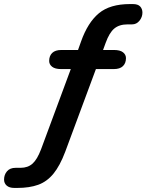

<svg xmlns="http://www.w3.org/2000/svg" viewBox="-59 -735 721 945"><path d="M12 190Q-13 190 -26 178.5Q-39 167 -39 149Q-39 125 -24.5 108Q-10 91 18 91H42Q78 91 101 70.5Q124 50 143 0L295 -410L316 -395H242Q212 -395 197.5 -406.5Q183 -418 183 -435Q183 -460 198 -474.5Q213 -489 243 -489H346L319 -472L340 -531Q373 -624 427.5 -669.5Q482 -715 581 -715H595Q620 -715 631 -703Q642 -691 642 -673Q642 -651 627.5 -633Q613 -615 591 -615H569Q528 -615 503.5 -594.5Q479 -574 461 -524L442 -472L423 -489H502Q532 -489 546.5 -477.5Q561 -466 561 -449Q561 -424 546 -409.5Q531 -395 501 -395H396L419 -411L262 12Q236 81 204 120Q172 159 129 174.5Q86 190 26 190Z"/></svg>

Font: Nunito ExtraLight
Style: Italic
Weight: 200
Italic angle: -9°
Designer: Vernon Adams
Foundry: Vernon Adams
Version: Version 3.602